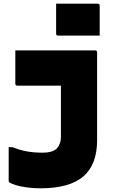

<svg xmlns="http://www.w3.org/2000/svg" viewBox="-20 -820 640 1040"><path d="M495 -547Q506 -547 506 -536V-61Q506 72 431 136Q356 200 198 200Q159 200 123.5 195Q88 190 63 182Q38 174 30 167Q27 164 27 159V-23H47Q87 -7 125.5 0Q164 7 212 7Q236 7 254.5 2Q273 -3 286 -14Q297 -25 303.5 -41.5Q310 -58 310 -82V-356H74Q63 -356 63 -367V-547ZM284 -800H509Q520 -800 520 -789V-627H295Q284 -627 284 -638Z"/></svg>

Font: Recursive Mn Lnr St Blk
Style: Regular
Weight: 900
Monospace: yes
Version: Version 1.079;hotconv 1.0.112;makeotfexe 2.5.65598; ttfautoh